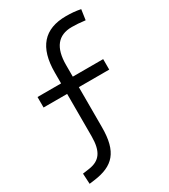

<svg xmlns="http://www.w3.org/2000/svg" viewBox="-232 -851 1050 1192"><g transform="rotate(-30 293.0 -254.5)"><path d="M47.9 232.9 82 228.5C227.1 210 290 143.1 290 -32.7V-320.3H507.8V-395.5H290V-478.5C290 -603.5 339.4 -665.5 438.5 -665.5C466.8 -665.5 494.6 -663.6 534.2 -658.7L544.9 -732.4C510.3 -739.3 479 -742.2 441.4 -742.2C283.7 -742.2 206.1 -653.3 206.1 -473.6V-395.5H37.1V-320.3H206.1V-17.1C206.1 92.3 170.9 139.2 91.8 150.9L43.9 157.7Z"/></g></svg>

Font: Cascadia Code SemiLight
Style: Regular
Weight: 350
Monospace: yes
Designer: Aaron Bell
Foundry: Saja Typeworks
Version: Version 2404.023